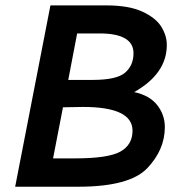

<svg xmlns="http://www.w3.org/2000/svg" viewBox="-20 -708 715 728"><path d="M37.5 0H276.2Q471.2 0 538.1 -70Q605 -140 605 -226.2Q605 -272.5 576.2 -309.4Q547.5 -346.2 488.8 -358.8Q612.5 -428.8 612.5 -537.5Q612.5 -572.5 591.9 -606.2Q571.2 -640 520 -663.8Q468.8 -687.5 383.8 -687.5H171.2ZM486.2 -506.2Q486.2 -460 454.4 -432.5Q422.5 -405 331.2 -405H238.8L272.5 -581.2H357.5Q486.2 -581.2 486.2 -506.2ZM482.5 -212.5Q482.5 -158.8 436.2 -133.1Q390 -107.5 265 -107.5H181.2L218.8 -301.2L295 -302.5Q482.5 -302.5 482.5 -212.5Z"/></svg>

Font: Cambay
Style: Bold Italic
Weight: 700
Italic angle: -11°
Designer: Pooja Saxena
Foundry: Pooja Saxena
Version: Version 1.006;PS 001.006;hotconv 1.0.70;makeotf.lib2.5.58329